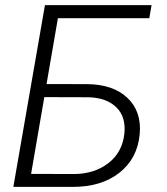

<svg xmlns="http://www.w3.org/2000/svg" viewBox="-20 -731 653 751"><path d="M564 -659.7H206.5L162.1 -402.3L319.3 -401.9Q422.4 -401.4 478.5 -348.1Q534.7 -294.9 526.4 -205.6Q517.6 -111.3 447.5 -55.7Q377.4 0 265.1 0H32.2L155.8 -710.9H572.8ZM153.3 -351.1 101.6 -50.8 268.1 -50.3Q348.1 -50.3 403.1 -92.3Q458 -134.3 466.3 -207Q473.6 -273.4 435.3 -311Q397 -348.6 326.7 -350.6Z"/></svg>

Font: Roboto Light
Style: Italic
Weight: 300
Italic angle: -12°
Designer: Google
Version: Version 2.134; 2016; ttfautohint (v1.6)